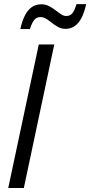

<svg xmlns="http://www.w3.org/2000/svg" viewBox="-20 -935 449 955"><path d="M21 0 172.9 -713.9H250L98.6 0ZM81.1 -790.5Q89.8 -830.1 103.8 -857.7Q117.7 -885.3 137.9 -899.4Q158.2 -913.6 185.5 -913.6Q206.5 -913.6 223.6 -904.8Q240.7 -896 255.4 -884.5Q270 -873 283.2 -864.3Q296.4 -855.5 309.6 -855.5Q328.1 -855.5 339.4 -868.4Q350.6 -881.3 360.4 -914.6H408.7Q399.4 -872.1 384.8 -844.7Q370.1 -817.4 350.3 -804.4Q330.6 -791.5 305.7 -791.5Q286.1 -791.5 269.8 -800.3Q253.4 -809.1 238.8 -820.8Q224.1 -832.5 210.2 -841.3Q196.3 -850.1 181.2 -850.1Q161.6 -850.1 149.9 -835.4Q138.2 -820.8 128.9 -790.5Z"/></svg>

Font: Open Sans SemiCondensed
Style: Italic
Weight: 400
Width: 4
Italic angle: -12°
Designer: Monotype Design Team
Foundry: Monotype Imaging Inc.
Version: Version 3.000